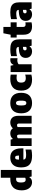

<svg xmlns="http://www.w3.org/2000/svg" viewBox="2064 -2912 859 5028"><g transform="rotate(-90 2494.0 -398.5)"><path d="M23 -264Q23 -407 98.8 -483Q174.5 -559 326.5 -559Q336.5 -559 353.5 -558V-808H556.5V0H386L373 -58H364.5Q345 -25.5 312.8 -7.5Q280.5 10.5 236.5 10.5Q177.5 10.5 129.2 -19.2Q81 -49 52 -110.5Q23 -172 23 -264ZM353.5 -169.5V-403.5Q332.5 -406.5 319 -406.5Q287.5 -406.5 267.8 -394.8Q248 -383 238.2 -355.5Q228.5 -328 228.5 -280.5Q228.5 -232 237.2 -204.8Q246 -177.5 262.2 -166.8Q278.5 -156 303 -156Q333.5 -156 353.5 -169.5Z M1122.5 -216H828Q830.5 -188 843 -173Q855.5 -158 883 -151.2Q910.5 -144.5 960 -144.5Q1016.5 -144.5 1092.5 -160V-6Q1010.5 11 932 11Q822.5 11 754.8 -19.2Q687 -49.5 655.2 -112.5Q623.5 -175.5 623.5 -277Q623.5 -365 653.2 -428.2Q683 -491.5 741.2 -525.2Q799.5 -559 883.5 -559Q1001.5 -559 1062 -483.8Q1122.5 -408.5 1122.5 -270ZM827 -332H934.5Q934 -371 928.5 -392.8Q923 -414.5 911.8 -423.2Q900.5 -432 881.5 -432Q862 -432 850.5 -423.2Q839 -414.5 833.2 -393Q827.5 -371.5 827 -332Z M1975.5 -340V0H1773V-328.5Q1773 -358 1761.2 -370.2Q1749.5 -382.5 1728.5 -382.5Q1715 -382.5 1702.5 -378.2Q1690 -374 1680 -366.5Q1680.5 -361 1680.5 -349.5V0H1482V-328.5Q1482 -358 1471.5 -370.2Q1461 -382.5 1440 -382.5Q1424.5 -382.5 1410 -376.2Q1395.5 -370 1387 -359.5V0H1184V-550H1351.5L1365.5 -496H1374Q1400.5 -527.5 1435.8 -543.2Q1471 -559 1516.5 -559Q1558.5 -559 1592 -542.5Q1625.5 -526 1647 -492Q1676 -525 1715 -542Q1754 -559 1797.5 -559Q1879.5 -559 1927.5 -506.2Q1975.5 -453.5 1975.5 -340Z M2040 -272Q2040 -414.5 2109.2 -486.8Q2178.5 -559 2309 -559Q2438.5 -559 2508 -486Q2577.5 -413 2577.5 -273.5Q2577.5 -133 2507.5 -61Q2437.5 11 2309 11Q2180.5 11 2110.2 -60.8Q2040 -132.5 2040 -272ZM2372 -272Q2372 -326.5 2365 -356.5Q2358 -386.5 2344.5 -397.8Q2331 -409 2309 -409Q2287 -409 2273.5 -397.8Q2260 -386.5 2252.8 -357Q2245.5 -327.5 2245.5 -273.5Q2245.5 -219.5 2252.2 -190.2Q2259 -161 2272.8 -150Q2286.5 -139 2309 -139Q2331.5 -139 2345 -150Q2358.5 -161 2365.2 -189.8Q2372 -218.5 2372 -272Z M2634.5 -274Q2634.5 -417.5 2714 -488.2Q2793.5 -559 2939 -559Q3001 -559 3054.5 -548.5V-388Q3010.5 -394.5 2973.5 -394.5Q2905.5 -394.5 2875 -366.5Q2844.5 -338.5 2844.5 -276Q2844.5 -210 2873 -181.8Q2901.5 -153.5 2962 -153.5Q2983 -153.5 3004.5 -157Q3026 -160.5 3054.5 -168.5V-7.5Q3026 1.5 2991.8 6.2Q2957.5 11 2923 11Q2782.5 11 2708.5 -60.5Q2634.5 -132 2634.5 -274Z M3121 -550H3287L3302.5 -477H3311Q3328.5 -520 3361.5 -539.5Q3394.5 -559 3440.5 -559Q3461 -559 3484 -555V-370Q3461.5 -375 3427.5 -375Q3396 -375 3367.5 -365Q3339 -355 3324 -339V0H3121Z M3977.5 -314V0H3812L3798 -53H3789.5Q3752.5 11 3662.5 11Q3610.5 11 3571.5 -9.8Q3532.5 -30.5 3511.8 -67.8Q3491 -105 3491 -154Q3491 -237.5 3546.5 -282.8Q3602 -328 3724 -335L3779.5 -338Q3777.5 -362 3767.5 -376Q3757.5 -390 3735.8 -396.5Q3714 -403 3676.5 -403Q3644.5 -403 3607.5 -398Q3570.5 -393 3537.5 -384V-538.5Q3577.5 -548.5 3625.2 -553.8Q3673 -559 3716.5 -559Q3810.5 -559 3867.2 -535.5Q3924 -512 3950.8 -458.8Q3977.5 -405.5 3977.5 -314ZM3780 -144V-227.5L3747.5 -225.5Q3718 -224 3703.2 -211Q3688.5 -198 3688.5 -175Q3688.5 -154 3701 -142.8Q3713.5 -131.5 3735 -131.5Q3761 -131.5 3780 -144Z M4301.5 -392.5V-240.5Q4301.5 -208.5 4308.2 -191Q4315 -173.5 4330.2 -166Q4345.5 -158.5 4373 -158.5Q4386.5 -158.5 4422.5 -163V-2.5Q4399.5 3 4370.8 6.8Q4342 10.5 4316 10.5Q4208.5 10.5 4153.5 -43.8Q4098.5 -98 4098.5 -213V-392.5H4024V-550H4098.5L4136.5 -740H4301.5V-550H4422.5V-392.5Z M4947 -314V0H4781.5L4767.5 -53H4759Q4722 11 4632 11Q4580 11 4541 -9.8Q4502 -30.5 4481.2 -67.8Q4460.5 -105 4460.5 -154Q4460.5 -237.5 4516 -282.8Q4571.5 -328 4693.5 -335L4749 -338Q4747 -362 4737 -376Q4727 -390 4705.2 -396.5Q4683.5 -403 4646 -403Q4614 -403 4577 -398Q4540 -393 4507 -384V-538.5Q4547 -548.5 4594.8 -553.8Q4642.5 -559 4686 -559Q4780 -559 4836.8 -535.5Q4893.5 -512 4920.2 -458.8Q4947 -405.5 4947 -314ZM4749.5 -144V-227.5L4717 -225.5Q4687.5 -224 4672.8 -211Q4658 -198 4658 -175Q4658 -154 4670.5 -142.8Q4683 -131.5 4704.5 -131.5Q4730.5 -131.5 4749.5 -144Z"/></g></svg>

Font: Encode Sans SemiCondensed Black
Style: Regular
Weight: 900
Width: 4
Designer: Multiple Designers
Foundry: Impallari Type
Version: Version 2.000